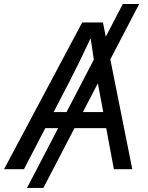

<svg xmlns="http://www.w3.org/2000/svg" viewBox="-47 -839 736 952"><path d="M643.1 -819.3 168 92.8H86.9L562 -819.3ZM-26.9 0 360.4 -727.5H463.4L608.9 0H517.6L436.5 -435.5Q429.2 -475.1 419.7 -533.9Q410.2 -592.8 397 -684.6H418.9Q377 -594.7 348.4 -536.1Q319.8 -477.5 297.9 -435.5L71.8 0ZM142.6 -203.6 155.8 -283.2H520L506.8 -203.6Z"/></svg>

Font: Inter 24pt
Style: Italic
Weight: 400
Italic angle: -9.3988°
Designer: Rasmus Andersson
Foundry: rsms
Version: Version 4.001;git-66647c0bb